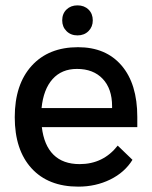

<svg xmlns="http://www.w3.org/2000/svg" viewBox="-20 -686 566 716"><path d="M492 -212H136Q144 -144 179.5 -109Q215 -74 277 -74Q365 -74 419 -143L474 -90Q445 -43 391 -16.5Q337 10 272 10Q160 10 97.5 -58.5Q35 -127 35 -249Q35 -371 98 -440.5Q161 -510 271 -510Q375 -510 433.5 -441.5Q492 -373 492 -250ZM398 -290Q398 -355 363 -392Q328 -429 267 -429Q210 -429 176 -391Q142 -353 135 -283H398ZM212 -610Q212 -635 228 -650.5Q244 -666 269 -666Q294 -666 310 -650.5Q326 -635 326 -610Q326 -586 310 -570Q294 -554 269 -554Q244 -554 228 -570Q212 -586 212 -610Z"/></svg>

Font: Sarabun Medium
Style: Regular
Weight: 500
Designer: Suppakit Chalermlarp | Katatrad Co.,Ltd.
Foundry: Cadson Demak Co.,Ltd.
Version: Version 1.000; ttfautohint (v1.6)